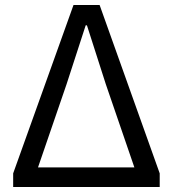

<svg xmlns="http://www.w3.org/2000/svg" viewBox="-20 -753 697 773"><path d="M33 0H623V-55L381 -733H276L33 -55ZM133 -79 248 -414 325 -651H330L406 -414L521 -79Z"/></svg>

Font: Noto Sans Japanese Regular
Style: Regular
Weight: 400
Designer: Ryoko NISHIZUKA (kana & ideographs); Paul D. Hunt (Latin, Greek & Cyrillic); Wenlong ZHANG (bopomofo); Sandoll Communica
Foundry: Adobe Systems Incorporated
Version: Version 1.000;PS 1;hotconv 1.0.78;makeotf.lib2.5.61930